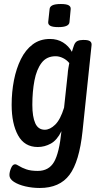

<svg xmlns="http://www.w3.org/2000/svg" viewBox="-20 -724 511 956"><path d="M178 212Q141 212 106.5 204Q72 196 49.5 181.5Q27 167 27 148Q27 132 35 113Q43 94 55 94Q62 94 75 102.5Q88 111 110.5 119Q133 127 168 127Q223 127 249 82.5Q275 38 286 -71Q264 -26 233 -9Q202 8 168 8Q102 8 70 -50Q38 -108 38 -202Q38 -266 49.5 -324.5Q61 -383 84 -429.5Q107 -476 143 -503Q179 -530 229 -530Q266 -530 294 -512.5Q322 -495 338 -466Q341 -476 343.5 -484Q346 -492 349 -500Q355 -515 366 -520Q377 -525 392 -525H399Q420 -525 428.5 -518.5Q437 -512 436 -500L391 -71Q375 81 326 146.5Q277 212 178 212ZM203 -78Q229 -78 255 -103.5Q281 -129 299 -188L317 -355Q318 -371 320.5 -385Q323 -399 325 -410Q312 -426 293.5 -435Q275 -444 257 -444Q212 -444 187 -411Q162 -378 151.5 -323Q141 -268 141 -202Q141 -143 155.5 -110.5Q170 -78 203 -78ZM271 -589Q242 -589 230.5 -595.5Q219 -602 220 -614L227 -679Q228 -691 241 -697.5Q254 -704 283 -704Q311 -704 322 -697.5Q333 -691 332 -679L326 -614Q324 -589 271 -589Z"/></svg>

Font: Asap Condensed Condensed Medium
Style: Italic
Weight: 500
Width: 3
Italic angle: -6°
Designer: Pablo Cosgaya
Foundry: Omnibus-Type
Version: Version 3.001; ttfautohint (v1.8.4.7-5d5b)